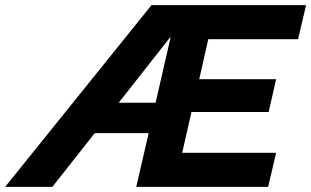

<svg xmlns="http://www.w3.org/2000/svg" viewBox="-80 -724 1206 744"><path d="M1106 -704 1075 -572H727L692 -417H990L961 -290H662L626 -132H990L959 0H448L496 -208H287L123 0H-60L507 -704ZM380 -326H523L581 -579H579Z"/></svg>

Font: CBA Beacon Sans Extra Bold
Style: Italic
Weight: 800
Italic angle: -13°
Designer: Wei Huang
Foundry: Wei Huang
Version: Version 1.002